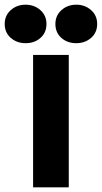

<svg xmlns="http://www.w3.org/2000/svg" viewBox="-83 -798 434 818"><path d="M210 0H58V-564H210ZM-63 -696Q-63 -732 -37 -755Q-11 -778 26 -778Q63 -778 89 -755Q115 -732 115 -696Q115 -659 89.5 -636.5Q64 -614 26 -614Q-11 -614 -37 -636.5Q-63 -659 -63 -696ZM153 -696Q153 -732 179 -755Q205 -778 242 -778Q279 -778 305 -755Q331 -732 331 -696Q331 -659 305 -636.5Q279 -614 242 -614Q204 -614 178.5 -636.5Q153 -659 153 -696Z"/></svg>

Font: Open Sauce Sans ExtraBold
Style: Regular
Weight: 800
Designer: Alfredo Marco Pradil
Foundry: Creative Sauce Fz LLC
Version: Version 1.477